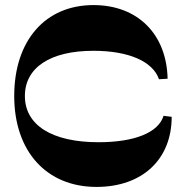

<svg xmlns="http://www.w3.org/2000/svg" viewBox="-20 -728 728 756"><path d="M360 8C540 8 656 -100 656 -268L624 -272C604 -206 510 -168 368 -168C185 -168 78 -235 78 -350C78 -462 178 -528 348 -528C487 -528 582 -486 606 -416L640 -418C636 -594 522 -708 348 -708C158 -708 36 -568 36 -350C36 -132 163 8 360 8Z"/></svg>

Font: Ribes
Style: Bold
Weight: 900
Designer: Luigi Gorlero
Foundry: Collletttivo
Version: Version 2.100;Glyphs 3.1.2 (3151)